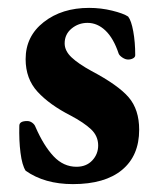

<svg xmlns="http://www.w3.org/2000/svg" viewBox="-20 -453 400 487"><path d="M28 0ZM45 -20Q36 -34 32 -65.5Q28 -97 29 -134Q29 -146 49 -146Q56 -146 62 -141.5Q68 -137 70 -131Q91 -83 116 -56.5Q141 -30 174 -30Q199 -30 214 -46Q229 -62 229 -84Q229 -108 211 -125Q193 -142 159 -160Q106 -187 75.5 -220Q45 -253 45 -303Q45 -361 91 -397Q137 -433 206 -433Q236 -433 264.5 -426Q293 -419 305 -411Q313 -401 318 -373.5Q323 -346 323 -313Q323 -308 317.5 -305Q312 -302 305 -302Q298 -302 290.5 -307Q283 -312 281 -317Q268 -356 247.5 -375.5Q227 -395 202 -395Q179 -395 161.5 -380.5Q144 -366 144 -343Q144 -324 161.5 -307.5Q179 -291 212 -273Q280 -237 306.5 -206Q333 -175 333 -124Q333 -58 289.5 -22Q246 14 165 14Q93 14 45 -20Z"/></svg>

Font: EB Garamond
Style: Bold
Weight: 700
Designer: Georg Duffner and Octavio Pardo
Foundry: Georg Duffner
Version: Version 1.000; ttfautohint (v1.6)